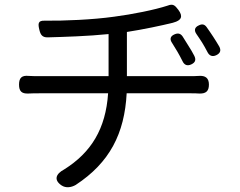

<svg xmlns="http://www.w3.org/2000/svg" viewBox="-20 -761 1020 817"><path d="M782 -566C773 -581 765 -594 757 -606C748 -619 737 -621 723 -615C704 -607 701 -594 713 -577C720 -566 727 -554 735 -541C742 -529 749 -516 756 -502C764 -484 777 -479 794 -487C811 -495 815 -506 807 -523C800 -537 791 -552 782 -566ZM840 -580C847 -568 855 -555 862 -541C870 -524 883 -518 900 -526C917 -534 922 -546 913 -563C905 -577 896 -591 887 -605C878 -619 868 -633 859 -646C850 -658 840 -660 826 -653C808 -645 805 -632 816 -616C824 -604 832 -593 840 -580ZM294 -364H440C430 -213 368 -112 253 -40C217 -21 208 5 242 28C260 40 283 37 302 26C447 -69 510 -193 519 -364H793C804 -364 816 -364 828 -363C856 -362 869 -373 869 -401C869 -429 854 -440 826 -438C813 -437 801 -437 792 -437H520V-625C591 -636 666 -652 715 -664C716 -664 717 -665 718 -665C752 -674 760 -691 739 -719C724 -739 716 -746 693 -737C638 -719 543 -700 466 -690C374 -677 250 -672 170 -673C141 -674 141 -660 148 -632C153 -612 161 -602 182 -602C255 -604 354 -607 442 -616V-437H294H146C132 -437 116 -437 102 -438C73 -441 61 -430 61 -401C61 -373 72 -362 100 -363C116 -364 132 -364 148 -364Z"/></svg>

Font: GenSenRounded2 TW R
Style: Regular
Weight: 400
Version: Version 2.100;PS 2.1;hotconv 16.6.51;makeotf.lib2.5.65220 DE